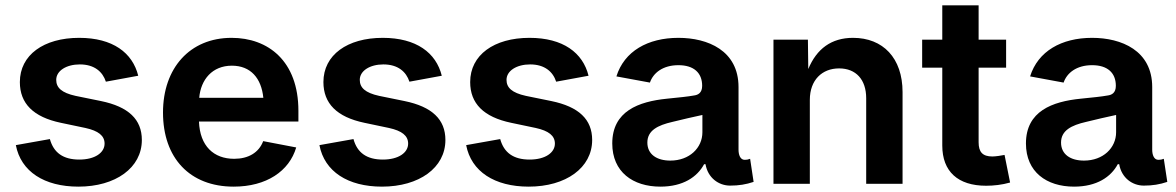

<svg xmlns="http://www.w3.org/2000/svg" viewBox="-20 -696 4451 727"><path d="M276.9 10.7C417.5 10.7 517.1 -60.5 517.1 -166C517.1 -243.7 466.8 -292 361.8 -313.5L266.1 -333C212.9 -344.7 192.9 -364.3 192.9 -393.6C192.9 -428.2 231.4 -452.1 282.2 -452.1C337.4 -452.1 368.7 -424.3 380.9 -386.7L503.4 -409.2C481.9 -496.1 407.2 -552.7 279.8 -552.7C145.5 -552.7 55.2 -487.8 55.2 -385.3C55.2 -304.2 106 -252.9 210.4 -231L303.7 -211.4C352.5 -200.7 376 -182.1 376 -152.3C376 -117.7 339.4 -91.8 280.3 -91.8C219.2 -91.8 183.1 -117.7 168.9 -169.4L40 -146.5C59.1 -46.4 147.9 10.7 276.9 10.7Z M864.7 10.7C988.8 10.7 1075.2 -47.9 1101.6 -137.7L976.6 -161.6C960 -117.7 919.9 -94.7 866.7 -94.7C789.1 -94.7 736.8 -143.1 733.4 -235.8H1109.9V-276.4C1109.9 -465.3 995.1 -552.7 856.9 -552.7C698.7 -552.7 597.2 -438 597.2 -270C597.2 -97.7 698.7 10.7 864.7 10.7ZM734.4 -325.7C740.2 -395 784.2 -447.3 857.9 -447.3C929.2 -447.3 969.7 -399.9 977.1 -325.7Z M1426.3 10.7C1566.9 10.7 1666.5 -60.5 1666.5 -166C1666.5 -243.7 1616.2 -292 1511.2 -313.5L1415.5 -333C1362.3 -344.7 1342.3 -364.3 1342.3 -393.6C1342.3 -428.2 1380.9 -452.1 1431.6 -452.1C1486.8 -452.1 1518.1 -424.3 1530.3 -386.7L1652.8 -409.2C1631.3 -496.1 1556.6 -552.7 1429.2 -552.7C1294.9 -552.7 1204.6 -487.8 1204.6 -385.3C1204.6 -304.2 1255.4 -252.9 1359.9 -231L1453.1 -211.4C1502 -200.7 1525.4 -182.1 1525.4 -152.3C1525.4 -117.7 1488.8 -91.8 1429.7 -91.8C1368.7 -91.8 1332.5 -117.7 1318.4 -169.4L1189.5 -146.5C1208.5 -46.4 1297.4 10.7 1426.3 10.7Z M1981.9 10.7C2122.6 10.7 2222.2 -60.5 2222.2 -166C2222.2 -243.7 2171.9 -292 2066.9 -313.5L1971.2 -333C1918 -344.7 1897.9 -364.3 1897.9 -393.6C1897.9 -428.2 1936.5 -452.1 1987.3 -452.1C2042.5 -452.1 2073.7 -424.3 2085.9 -386.7L2208.5 -409.2C2187 -496.1 2112.3 -552.7 1984.9 -552.7C1850.6 -552.7 1760.3 -487.8 1760.3 -385.3C1760.3 -304.2 1811 -252.9 1915.5 -231L2008.8 -211.4C2057.6 -200.7 2081.1 -182.1 2081.1 -152.3C2081.1 -117.7 2044.4 -91.8 1985.4 -91.8C1924.3 -91.8 1888.2 -117.7 1874 -169.4L1745.1 -146.5C1764.2 -46.4 1853 10.7 1981.9 10.7Z M2480.5 10.7C2566.4 10.7 2620.1 -25.9 2646 -74.2H2651.4C2660.2 -22.5 2701.2 6.8 2744.6 6.8C2777.8 6.8 2804.7 2.4 2833.5 -7.3L2820.3 -94.7C2812.5 -91.8 2807.6 -90.8 2799.8 -90.8C2782.7 -90.8 2776.4 -110.4 2776.4 -128.9V-366.2C2776.4 -504.9 2659.7 -552.7 2548.8 -552.7C2432.6 -552.7 2343.8 -502 2314 -406.7L2440.9 -383.3C2453.1 -419.4 2489.3 -449.2 2548.8 -449.2C2606.9 -449.2 2638.7 -420.4 2638.7 -371.1C2638.7 -344.2 2623 -336.4 2607.9 -334.5C2584 -330.1 2552.7 -327.1 2505.4 -322.3C2398.4 -311.5 2298.3 -275.4 2298.3 -152.8C2298.3 -44.9 2376.5 10.7 2480.5 10.7ZM2518.1 -87.9C2467.3 -87.9 2431.2 -111.3 2431.2 -156.2C2431.2 -202.1 2470.7 -221.7 2525.9 -234.4C2564 -244.1 2604.5 -252.9 2639.6 -260.7V-195.3C2639.6 -136.2 2590.8 -87.9 2518.1 -87.9Z M3046.4 -317.9C3046.4 -393.1 3092.8 -437 3157.2 -437C3221.2 -437 3259.8 -394.5 3259.8 -324.2V0H3397.5V-347.2C3397.5 -476.6 3323.2 -552.7 3210 -552.7C3127.9 -552.7 3072.3 -511.2 3040.5 -434.6L3039.1 -545.9H2908.7V0H3046.4Z M3547.9 -675.8V-545.9H3471.7V-439.9H3547.9V-145C3547.9 -46.9 3606.9 7.3 3713.9 7.3C3742.2 7.3 3773.9 3.9 3804.7 -4.9L3783.7 -109.4C3772.5 -106.9 3749 -103.5 3737.8 -103.5C3700.7 -103.5 3685.5 -120.1 3685.5 -157.2V-439.9H3789.6V-545.9H3685.5V-675.8Z M4046.9 10.7C4132.8 10.7 4186.5 -25.9 4212.4 -74.2H4217.8C4226.6 -22.5 4267.6 6.8 4311 6.8C4344.2 6.8 4371.1 2.4 4399.9 -7.3L4386.7 -94.7C4378.9 -91.8 4374 -90.8 4366.2 -90.8C4349.1 -90.8 4342.8 -110.4 4342.8 -128.9V-366.2C4342.8 -504.9 4226.1 -552.7 4115.2 -552.7C3999 -552.7 3910.2 -502 3880.4 -406.7L4007.3 -383.3C4019.5 -419.4 4055.7 -449.2 4115.2 -449.2C4173.3 -449.2 4205.1 -420.4 4205.1 -371.1C4205.1 -344.2 4189.5 -336.4 4174.3 -334.5C4150.4 -330.1 4119.1 -327.1 4071.8 -322.3C3964.8 -311.5 3864.7 -275.4 3864.7 -152.8C3864.7 -44.9 3942.9 10.7 4046.9 10.7ZM4084.5 -87.9C4033.7 -87.9 3997.6 -111.3 3997.6 -156.2C3997.6 -202.1 4037.1 -221.7 4092.3 -234.4C4130.4 -244.1 4170.9 -252.9 4206.1 -260.7V-195.3C4206.1 -136.2 4157.2 -87.9 4084.5 -87.9Z"/></svg>

Font: Raveo SemiBold
Style: Regular
Weight: 600
Designer: Jakub Foglar, Rasmus Andersson (Inter)
Foundry: Jakubfoglar.com
Version: Version 1.100;Glyphs 3.2.3 (3260)